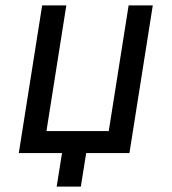

<svg xmlns="http://www.w3.org/2000/svg" viewBox="-20 -570 640 715"><path d="M191 125 211 0H50L137 -550H227L153 -82H385L459 -550H549L462 0H301L281 125Z"/></svg>

Font: NKDuy Mono
Style: Italic
Weight: 400
Italic angle: -9°
Monospace: yes
Designer: NKDuy
Foundry: NKDuy
Version: Version 2.251; ttfautohint (v1.8.4.7-5d5b)